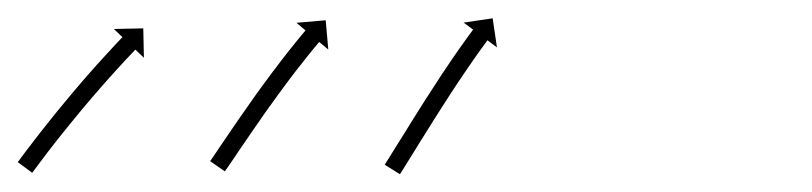

<svg xmlns="http://www.w3.org/2000/svg" viewBox="-44 -191 905 214"><path d="M-23 -11.8C-23.4 -11.3 -23.8 -10.8 -24.2 -10.3L-8.1 1.6C-7.7 1.1 -7.3 0.6 -6.9 0C-5.8 -1.5 -4.7 -3 -3.5 -4.6L-3.5 -4.6L-3.5 -4.5C-1.8 -6.9 0 -9.3 1.8 -11.7L1.8 -11.6L1.8 -11.6C4.1 -14.7 6.4 -17.7 8.7 -20.8L8.7 -20.8L8.7 -20.8C11.5 -24.3 14.3 -27.9 17 -31.5L17 -31.5L17 -31.5C20.2 -35.4 23.3 -39.4 26.4 -43.4L26.4 -43.3L26.4 -43.3C29.8 -47.6 33.2 -51.8 36.6 -55.9L36.6 -55.9L36.6 -55.9C40.1 -60.2 43.7 -64.5 47.2 -68.8L47.2 -68.8L47.2 -68.8C50.8 -73.1 54.4 -77.3 58 -81.6L58 -81.6L58 -81.6C61.5 -85.7 65 -89.8 68.6 -93.8L68.6 -93.8L68.6 -93.8C71.9 -97.6 75.3 -101.4 78.6 -105.2L78.6 -105.2L78.6 -105.1C81.6 -108.5 84.7 -111.9 87.7 -115.2L87.7 -115.2L87.7 -115.2C90.3 -118.1 92.9 -120.9 95.5 -123.7L95.5 -123.7L95.5 -123.7C97.5 -125.8 99.6 -128 101.6 -130.1L101.6 -130.1L101.6 -130.1C102.9 -131.5 104.2 -132.9 105.5 -134.3L105.5 -134.3L105.5 -134.3C106 -134.8 106.4 -135.3 106.9 -135.7L116.4 -126.6L115.7 -159.4L82.9 -158.7L92.5 -149.6C92 -149.1 91.5 -148.6 91.1 -148.1L91 -148.1L91 -148.1C89.7 -146.7 88.4 -145.3 87.1 -143.9L87 -143.9L87 -143.9C85 -141.7 82.9 -139.5 80.9 -137.3L80.9 -137.3L80.9 -137.3C78.2 -134.5 75.6 -131.6 73 -128.7L73 -128.7L73 -128.7C69.9 -125.3 66.8 -121.9 63.7 -118.5L63.7 -118.5L63.7 -118.5C60.3 -114.7 56.9 -110.8 53.5 -107L53.5 -107L53.5 -107C49.9 -102.9 46.4 -98.7 42.8 -94.6L42.8 -94.6L42.8 -94.5C39.1 -90.3 35.5 -86 31.9 -81.6L31.9 -81.6L31.9 -81.6C28.3 -77.3 24.7 -72.9 21.1 -68.6L21.1 -68.6L21.1 -68.6C17.6 -64.3 14.2 -60.1 10.8 -55.8L10.8 -55.8L10.8 -55.8C7.6 -51.8 4.4 -47.8 1.3 -43.8L1.3 -43.8L1.3 -43.8C-1.5 -40.2 -4.3 -36.6 -7.1 -33L-7.1 -33L-7.1 -32.9C-9.5 -29.9 -11.8 -26.8 -14.2 -23.7L-14.2 -23.7L-14.2 -23.7C-16 -21.3 -17.8 -18.9 -19.6 -16.5L-19.6 -16.5L-19.6 -16.5C-20.7 -14.9 -21.9 -13.4 -23 -11.8ZM191.3 -12.9C190.9 -12.4 190.5 -11.9 190.2 -11.4L206.6 0C207 -0.5 207.4 -1 207.7 -1.6L207.7 -1.6L207.7 -1.6C208.8 -3.1 209.8 -4.6 210.9 -6.1L210.9 -6.1L210.9 -6.2C212.5 -8.5 214.1 -10.9 215.8 -13.3C217.9 -16.4 220 -19.6 222.1 -22.7C224.6 -26.4 227.1 -30.1 229.7 -33.8L229.7 -33.8L229.7 -33.8C232.5 -37.9 235.3 -42.1 238.2 -46.2L238.2 -46.2L238.2 -46.2C241.2 -50.6 244.3 -55 247.4 -59.4L247.4 -59.4L247.3 -59.4C250.6 -64 253.8 -68.5 257 -73.1L257 -73L257 -73C260.2 -77.6 263.5 -82.1 266.8 -86.6L266.8 -86.6L266.8 -86.6C270 -90.9 273.2 -95.3 276.4 -99.6L276.4 -99.6L276.4 -99.6C279.5 -103.6 282.5 -107.7 285.6 -111.7L285.6 -111.7L285.6 -111.7C288.4 -115.3 291.2 -118.8 294 -122.4L294 -122.4L294 -122.4C296.4 -125.4 298.8 -128.4 301.2 -131.4L301.2 -131.4L301.2 -131.4C303.1 -133.7 305 -136 306.8 -138.3L306.8 -138.3L306.8 -138.3C308 -139.7 309.3 -141.2 310.5 -142.7L310.5 -142.7L310.5 -142.7C310.9 -143.2 311.4 -143.7 311.8 -144.2L321.9 -135.8L319 -168.4L286.4 -165.6L296.5 -157.1C296 -156.6 295.6 -156.1 295.2 -155.5L295.2 -155.5L295.2 -155.5C293.9 -154 292.7 -152.5 291.4 -151L291.4 -151L291.4 -151C289.5 -148.7 287.6 -146.3 285.7 -144L285.7 -144L285.7 -144C283.2 -140.9 280.8 -137.9 278.3 -134.8L278.3 -134.8L278.3 -134.8C275.5 -131.2 272.6 -127.5 269.8 -123.9L269.8 -123.9L269.8 -123.9C266.6 -119.8 263.5 -115.7 260.5 -111.6L260.4 -111.6L260.4 -111.6C257.2 -107.2 253.9 -102.8 250.7 -98.4L250.6 -98.4L250.6 -98.4C247.3 -93.8 244 -89.3 240.7 -84.7L240.7 -84.7L240.7 -84.7C237.5 -80.1 234.2 -75.5 231 -70.9L231 -70.9L231 -70.9C227.9 -66.5 224.8 -62 221.7 -57.6L221.7 -57.5L221.7 -57.5C218.8 -53.4 216 -49.2 213.1 -45.1L213.1 -45.1L213.1 -45C210.6 -41.3 208.1 -37.6 205.5 -33.9C203.4 -30.8 201.3 -27.7 199.2 -24.6C197.6 -22.2 196 -19.8 194.4 -17.4L194.4 -17.4L194.4 -17.4C193.3 -15.9 192.3 -14.4 191.3 -12.9L191.3 -12.9ZM385.9 -9.1C385.5 -8.5 385.2 -7.9 384.8 -7.4L401.8 3.2C402.1 2.7 402.5 2.1 402.8 1.5C403.8 0 404.8 -1.6 405.8 -3.2C407.3 -5.7 408.8 -8.1 410.4 -10.6C412.4 -13.8 414.4 -17 416.4 -20.2C418.7 -24 421.1 -27.8 423.4 -31.6C426.1 -35.8 428.7 -40.1 431.4 -44.3L431.4 -44.3L431.4 -44.3C434.2 -48.8 437.1 -53.4 439.9 -57.9L439.9 -57.9L439.9 -57.9C442.9 -62.6 445.8 -67.3 448.8 -71.9L448.8 -71.9L448.8 -71.9C451.8 -76.6 454.8 -81.3 457.8 -85.9L457.8 -85.9L457.8 -85.9C460.8 -90.4 463.7 -94.9 466.7 -99.4L466.7 -99.4L466.7 -99.4C469.5 -103.6 472.3 -107.8 475.2 -112L475.2 -112L475.2 -112C477.7 -115.7 480.3 -119.5 482.9 -123.2L482.9 -123.2L482.9 -123.2C485.1 -126.3 487.3 -129.5 489.5 -132.6L489.5 -132.6L489.5 -132.6C491.3 -135 493 -137.4 494.7 -139.8L494.7 -139.8L494.7 -139.8C495.9 -141.3 497 -142.9 498.1 -144.4L498.1 -144.4L498.1 -144.4C498.5 -145 498.9 -145.5 499.3 -146.1L509.9 -138.2L505.1 -170.6L472.7 -165.8L483.3 -158C482.9 -157.4 482.5 -156.9 482.1 -156.3L482.1 -156.3L482.1 -156.3C480.9 -154.8 479.7 -153.2 478.6 -151.6L478.6 -151.6L478.6 -151.6C476.8 -149.1 475 -146.7 473.3 -144.2L473.3 -144.2L473.3 -144.2C471 -141 468.7 -137.9 466.5 -134.7L466.5 -134.6L466.5 -134.6C463.8 -130.9 461.2 -127.1 458.6 -123.3L458.6 -123.3L458.6 -123.2C455.8 -119 452.9 -114.8 450.1 -110.5L450.1 -110.5L450 -110.5C447 -106 444 -101.4 441.1 -96.8L441.1 -96.8L441.1 -96.8C438 -92.1 435 -87.4 432 -82.7L432 -82.7L431.9 -82.7C429 -78 426 -73.3 423 -68.6L423 -68.6L423 -68.6C420.1 -64 417.3 -59.5 414.4 -54.9L414.4 -54.9L414.4 -54.9C411.7 -50.7 409.1 -46.4 406.5 -42.1C404.1 -38.4 401.7 -34.6 399.4 -30.8C397.4 -27.6 395.4 -24.4 393.4 -21.2C391.9 -18.7 390.3 -16.2 388.8 -13.8C387.8 -12.2 386.8 -10.6 385.9 -9.1Z"/></svg>

Font: FRB American Cursive Just Arrows Extrabold
Style: Bold Italic
Weight: 800
Italic angle: -25°
Version: Version 2.0;Modular Font Editor K font №1